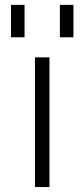

<svg xmlns="http://www.w3.org/2000/svg" viewBox="-20 -754 334 775"><path d="M24.4 -603.5V-734.4H79.1V-603.5ZM221.7 -603.5V-734.4H276.4V-603.5ZM121.1 1V-522.5H179.7V1Z"/></svg>

Font: Gen Shin Gothic Light
Style: Regular
Weight: 200
Designer: [Source Han Sans]
Ryoko NISHIZUKA  (kana & ideographs); Paul D. Hunt (Latin, Greek & Cyrillic); Wenlong ZHANG  (bopomofo
Version: Version 1.002.20150607